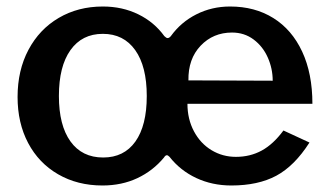

<svg xmlns="http://www.w3.org/2000/svg" viewBox="-20 -560 1019 590"><path d="M158.5 -24.5C198.2 -1.5 243.7 10 295 10C334.3 10 370 2.5 402 -12.5C434 -27.5 461.3 -48.7 484 -76C486.7 -80.7 489.7 -83 493 -83C495 -83 497.7 -81.3 501 -78C523 -50 550.3 -28.3 583 -13C615.7 2.3 651.7 10 691 10C745.7 10 791.7 0 829 -20C866.3 -40 900.3 -74 931 -122L851 -159C830.3 -131 808.2 -110.5 784.5 -97.5C760.8 -84.5 734.3 -78 705 -78C677.7 -78 652.7 -84.8 630 -98.5C607.3 -112.2 589.3 -131.5 576 -156.5C562.7 -181.5 556 -209.7 556 -241H940C940 -303 929.5 -356.5 908.5 -401.5C887.5 -446.5 858 -480.8 820 -504.5C782 -528.2 737.7 -540 687 -540C649.7 -540 615.2 -532 583.5 -516C551.8 -500 525.7 -477.7 505 -449C501.7 -445 498.3 -443 495 -443C492.3 -443 489 -445 485 -449C464.3 -477.7 437.7 -500 405 -516C372.3 -532 336 -540 296 -540C245.3 -540 200.2 -528.3 160.5 -505C120.8 -481.7 89.8 -449 67.5 -407C45.2 -365 34 -316.7 34 -262C34 -208.7 44.8 -161.5 66.5 -120.5C88.2 -79.5 118.8 -47.5 158.5 -24.5ZM596.5 -419.5C622.2 -446.5 654.3 -460 693 -460C718.3 -460 740.5 -452.8 759.5 -438.5C778.5 -424.2 793 -405.7 803 -383C813 -360.3 818 -336.7 818 -312L559 -313C558.3 -357 570.8 -392.5 596.5 -419.5ZM396 -125C372.7 -92.3 339.7 -76 297 -76C253.7 -76 220.2 -92.5 196.5 -125.5C172.8 -158.5 161 -205 161 -265C161 -325.7 172.8 -372.7 196.5 -406C220.2 -439.3 253.3 -456 296 -456C338.7 -456 371.8 -439.3 395.5 -406C419.2 -372.7 431 -325.7 431 -265C431 -204.3 419.3 -157.7 396 -125Z"/></svg>

Font: Morrison SemiBold
Style: Regular
Weight: 600
Designer: Pablo Impallari, Rodrigo Fuenzalida (Modified by Dan O. Williams)
Version: Version 0.030; ttfautohint (v1.8.1)